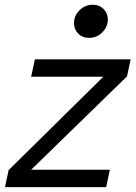

<svg xmlns="http://www.w3.org/2000/svg" viewBox="-41 -772 559 792"><path d="M-20.5 0 -5.4 -70.3 385.3 -455.6H87.4L103 -527.3H498L482.9 -457L87.4 -71.8H412.1L397 0ZM326.7 -615.7Q298.8 -615.7 281.5 -633.5Q264.2 -651.4 264.2 -676.8Q264.2 -707 287.1 -729.7Q310.1 -752.4 341.3 -752.4Q369.1 -752.4 386.5 -734.6Q403.8 -716.8 403.8 -691.4Q403.8 -661.6 381.1 -638.7Q358.4 -615.7 326.7 -615.7Z"/></svg>

Font: Schibsted Grotesk
Style: Italic
Weight: 400
Italic angle: -12°
Designer: Bakken & Baeck AS, Henrik Kongsvoll
Foundry: Schibsted ASA
Version: Version 1.100; ttfautohint (v1.8.4.7-5d5b);gftools[0.9.25]